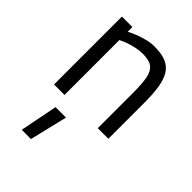

<svg xmlns="http://www.w3.org/2000/svg" viewBox="-231 -612 1000 1000"><g transform="rotate(45 269.0 -112.0)"><path d="M120 286 161 78H238L188 286ZM72 0V-500H149V-465Q166 -475 191.5 -485Q217 -495 246 -502.5Q275 -510 302 -510Q354 -510 387 -496.5Q420 -483 438.5 -453.5Q457 -424 464.5 -377.5Q472 -331 472 -265V0H394V-262Q394 -327 386.5 -366Q379 -405 356.5 -422.5Q334 -440 288 -440Q263 -440 236.5 -434.5Q210 -429 187 -420.5Q164 -412 149 -404V0Z"/></g></svg>

Font: Cairo Play
Style: Regular
Weight: 400
Designer: Mohamed Gaber, Accademia di Belle Arti di Urbino
Foundry: Kief Type Foundry, Accademia di Belle Arti di Urbino
Version: Version 3.119